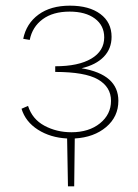

<svg xmlns="http://www.w3.org/2000/svg" viewBox="-20 -485 487 678"><path d="M244 4 242 173H220L217 4Q158 1 114 -27Q70 -55 56 -101L79 -111Q94 -64 137 -41Q180 -18 232 -18Q294 -18 333 -49.5Q372 -81 372 -129Q372 -178 326 -204.5Q280 -231 175 -231V-251Q257 -251 302.5 -278Q348 -305 348 -353Q348 -395 315 -419.5Q282 -444 226 -444Q167 -444 130.5 -417Q94 -390 85 -344L62 -348Q73 -402 116 -433.5Q159 -465 227 -465Q295 -465 334.5 -435.5Q374 -406 374 -355Q374 -313 346.5 -284.5Q319 -256 268 -244Q398 -222 398 -129Q398 -73 355 -36.5Q312 0 244 4Z"/></svg>

Font: Ysabeau SC Extralight
Style: Regular
Weight: 200
Designer: Christian Thalmann (Catharsis Fonts)
Version: Version 0.003